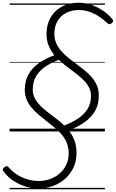

<svg xmlns="http://www.w3.org/2000/svg" viewBox="-70 -955 842 1395"><path d="M211 414Q164 414 124 402.5Q84 391 50.5 372.5Q17 354 -7 332Q-31 310 -45 290Q-51 282 -49.5 274.5Q-48 267 -37 259Q-27 251 -19 252.5Q-11 254 -5 263Q17 289 50 311Q83 333 124.5 346.5Q166 360 213 360Q252 360 290.5 347Q329 334 360 308.5Q391 283 410 245Q429 207 429 157Q429 117 415.5 84Q402 51 379.5 24Q357 -3 328 -27Q299 -51 269.5 -74Q240 -97 211.5 -121Q183 -145 160.5 -171.5Q138 -198 124 -230.5Q110 -263 110 -302Q110 -367 137 -414.5Q164 -462 212.5 -496Q261 -530 325 -554Q300 -585 284 -622.5Q268 -660 268 -708Q268 -759 284.5 -800.5Q301 -842 332.5 -872.5Q364 -903 407 -919Q450 -935 503 -935Q550 -935 595.5 -919Q641 -903 680.5 -876Q720 -849 745 -817Q753 -808 752 -801Q751 -794 741 -786Q731 -778 723.5 -779Q716 -780 710 -787Q680 -815 647 -836.5Q614 -858 578 -870Q542 -882 503 -882Q450 -882 410 -861Q370 -840 347.5 -801.5Q325 -763 325 -709Q325 -671 339 -640Q353 -609 376 -583Q399 -557 427.5 -534Q456 -511 487 -488.5Q518 -466 546.5 -442.5Q575 -419 598 -392Q621 -365 634.5 -332.5Q648 -300 648 -260Q648 -196 620 -148Q592 -100 542.5 -65.5Q493 -31 429 -8Q455 24 470.5 64Q486 104 486 154Q486 215 463.5 263Q441 311 402 345Q363 379 313.5 396.5Q264 414 211 414ZM396 -43Q455 -65 499 -95Q543 -125 567 -165Q591 -205 591 -257Q591 -287 580.5 -311.5Q570 -336 551.5 -357.5Q533 -379 510 -398.5Q487 -418 460.5 -437.5Q434 -457 408 -477Q382 -497 358 -520Q298 -498 255.5 -468Q213 -438 190.5 -398Q168 -358 168 -305Q168 -276 178 -251.5Q188 -227 206 -205.5Q224 -184 246.5 -164.5Q269 -145 295 -126Q321 -107 347 -86.5Q373 -66 396 -43ZM0 410H692V420H0ZM0 -20H692V0H0ZM0 -505H692V-500H0ZM0 -930H692V-920H0Z"/></svg>

Font: Playwrite DE LA Guides
Style: Regular
Weight: 400
Designer: Veronika Burian, José Scaglione
Foundry: TypeTogether
Version: Version 1.003